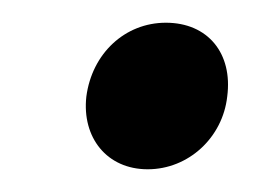

<svg xmlns="http://www.w3.org/2000/svg" viewBox="-20 -367 246 169"><path d="M110 -218C146 -218 176 -246 180 -282C185 -320 163 -347 126 -347C90 -347 61 -320 56 -282C52 -246 74 -218 110 -218Z"/></svg>

Font: Barlow Semi Condensed Medium
Style: Italic
Weight: 500
Width: 4
Italic angle: -7°
Designer: Jeremy Tribby
Foundry: Tribby Type
Version: Version 1.422;hotconv 1.0.109;makeotfexe 2.5.65596